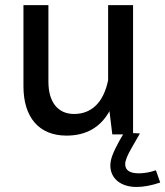

<svg xmlns="http://www.w3.org/2000/svg" viewBox="-20 -534 657 763"><path d="M73.2 -190.9C73.2 -67.9 134.8 4.9 244.1 4.9C321.8 4.9 378.9 -27.3 415 -92.3L426.3 0H469.2L452.1 29.8C430.2 70.8 418.5 97.7 418.5 123.5C418.5 174.8 459.5 209 522.5 209C550.8 209 582 203.1 616.7 191.4L599.6 142.6C575.7 150.9 552.7 154.8 531.7 154.8C495.6 154.8 477.5 142.6 477.5 118.2C477.5 105 485.4 84.5 501.5 56.6L535.6 -2.9L534.2 -3.9L508.8 -4.9V-513.7H409.7V-215.3C392.1 -128.9 345.2 -81.1 274.4 -81.1C209.5 -81.1 172.4 -128.9 172.4 -209V-513.7H73.2Z"/></svg>

Font: Estedad Medium
Style: Regular
Weight: 500
Designer: Amin Abedi
Version: Version 7.3